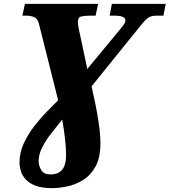

<svg xmlns="http://www.w3.org/2000/svg" viewBox="-20 -734 878 994"><path d="M250 240Q196 240 163 227Q130 214 112 193.5Q94 173 87.5 150Q81 127 81 107Q81 56 103 8.5Q125 -39 157.5 -81Q190 -123 223.5 -157Q257 -191 281 -215L182 -609Q175 -638 156.5 -645.5Q138 -653 116 -653H96L109 -714H488L475 -653H452Q420 -653 401.5 -649Q383 -645 383 -621Q383 -613 385 -599.5Q387 -586 394 -556L432 -377L604 -585Q618 -602 623.5 -610.5Q629 -619 629 -629Q629 -653 571 -653H548L559 -714H838L826 -653H791Q772 -653 759.5 -648.5Q747 -644 734.5 -631.5Q722 -619 702 -594L454 -287Q458 -266 466 -231.5Q474 -197 481.5 -155.5Q489 -114 494.5 -72Q500 -30 500 7Q500 82 474.5 128Q449 174 410 198Q371 222 328 231Q285 240 250 240ZM241 169Q281 169 301.5 145Q322 121 322 69Q322 31 316.5 -17Q311 -65 302 -115Q275 -81 246.5 -45Q218 -9 199 28Q180 65 180 100Q180 124 193.5 146.5Q207 169 241 169Z"/></svg>

Font: Noto Serif Black
Style: Italic
Weight: 900
Italic angle: -12°
Designer: Monotype Design Team
Foundry: Monotype Imaging Inc.
Version: Version 2.013